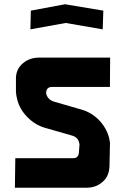

<svg xmlns="http://www.w3.org/2000/svg" viewBox="-20 -883 588 903"><path d="M197 -447 198 -439Q207 -413 234 -405L362 -368Q409 -355 445 -319Q481 -281 493 -235Q495 -225 496.5 -217Q498 -209 497 -201L495 -104Q494 -55 464 -29Q433 0 386 0H50L52 -139H324Q349 -139 351 -165L354 -204Q354 -203 352 -213Q346 -237 320 -245L191 -282Q144 -296 109 -332Q73 -368 61 -415Q56 -435 55 -450V-508Q53 -554 85 -583Q117 -612 163 -612H498L497 -474H224Q199 -474 197 -448ZM125 -833 286 -863 466 -833 463 -745 289 -775 123 -745Z"/></svg>

Font: Covid19
Style: Regular
Weight: 400
Designer: Peter Wiegel
Foundry: (c) CAT - Ing. Peter Wiegel.  for Rudolf Maass + Partner GmbH
Version: Version 001.000